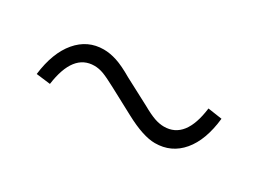

<svg xmlns="http://www.w3.org/2000/svg" viewBox="-23 -620 647 480"><g transform="rotate(30 300.0 -379.5)"><path d="M113 -307 72 -312Q80 -377 110.5 -413Q141 -449 187 -449Q205 -449 225 -442.5Q245 -436 274 -419L348 -380Q371 -367 385.5 -362Q400 -357 413 -357Q475 -357 487 -452L528 -446Q521 -381 491 -345.5Q461 -310 414 -310Q380 -310 326 -339L253 -378Q227 -392 213.5 -397Q200 -402 187 -402Q126 -402 113 -307Z"/></g></svg>

Font: Red Hat Text Light
Style: Regular
Weight: 300
Designer: Pentagram, MCKL
Foundry: Pentagram, MCKL
Version: Version 1.023; ttfautohint (v1.8.3)